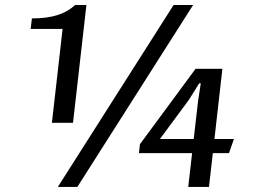

<svg xmlns="http://www.w3.org/2000/svg" viewBox="-20 -735 1020 755"><path d="M662.6 -715.3H739.3L284.2 0H207.5ZM184.1 -252 226.1 -621.1H100.6L105.5 -662.6Q136.2 -662.6 161.6 -666Q187 -669.4 207.8 -676.3Q228.5 -683.1 245.1 -692.9Q261.7 -702.6 275.4 -715.3H319.8L267.1 -252ZM530.3 -168 749 -464.4H854.5L823.2 -188.5H899.9L880.4 -132.8H816.9L801.8 0H720.2L735.4 -132.8H526.4ZM741.7 -188.5 758.8 -336.9 769.5 -407.2H763.2L722.7 -342.3L608.9 -188.5Z"/></svg>

Font: Proza Libre
Style: Italic
Weight: 400
Designer: Jasper de Waard
Foundry: Jasper de Waard
Version: Version 1.000; ttfautohint (v1.4.1.8-43bc)